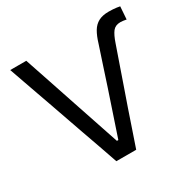

<svg xmlns="http://www.w3.org/2000/svg" viewBox="-160 -879 1034 1037"><g transform="rotate(-30 357.5 -360.5)"><path d="M277.5 0Q259.2 -53.5 237.9 -114.1Q216.6 -174.7 198.3 -226L120 -449.7Q106.4 -487.9 90.6 -532.8Q74.9 -577.6 58.5 -624Q42.2 -670.3 27.2 -713H127.3Q153.2 -636.5 182.4 -549.4Q211.6 -462.4 237 -386L335.1 -93.7H343.9L436.5 -369.6Q454.3 -424.1 473.7 -483.1Q493.1 -542 511.6 -597.8Q524 -639.4 540.1 -666.7Q556.3 -693.9 581.4 -707.2Q606.4 -720.5 644.5 -720.5Q658.3 -720.5 670.8 -719.7Q683.4 -718.9 694.3 -717.4Q705.3 -715.9 713.8 -714.1L708.2 -635.1Q697.6 -637.3 688.2 -638.4Q678.8 -639.6 671.1 -639.6Q639.7 -639.6 623.4 -618.7Q607.1 -597.7 592.3 -553.8Q573.3 -499.5 552.9 -440.5Q532.5 -381.4 512.7 -324.6Q492.9 -267.8 475.7 -218.6Q458.6 -168.5 439.1 -110.9Q419.6 -53.2 401.2 0Z"/></g></svg>

Font: Commissioner Thin
Style: Regular
Weight: 100
Designer: Kostas Bartsokas
Foundry: Kostas Bartsokas
Version: Version 1.001;gftools[0.9.23]